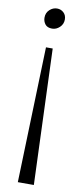

<svg xmlns="http://www.w3.org/2000/svg" viewBox="-98 -783 409 956"><g transform="rotate(10 106.0 -305.0)"><path d="M67 137.5 88.5 -548H122.5L148 137.5ZM110 -748Q129.5 -748 143.2 -735Q157 -722 157 -700.5Q157 -677 140 -661Q123 -645 102 -645Q77.5 -645 66.5 -659.5Q55.5 -674 55.5 -692.5Q55.5 -717 72.2 -732.5Q89 -748 110 -748Z"/></g></svg>

Font: Merriweather 120pt Light
Style: Regular
Weight: 300
Version: Version 2.100